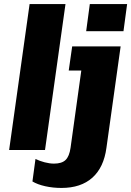

<svg xmlns="http://www.w3.org/2000/svg" viewBox="-20 -740 647 947"><path d="M283 187Q241 187 203 178.5Q165 170 140 155L155 44Q175 54 200 60.5Q225 67 246 67Q285 67 303.5 49Q322 31 328 -11L381 -392H319L336 -511H575L505 -11Q492 86 435.5 136.5Q379 187 283 187ZM25 0 126 -720H303L202 0ZM405 -586 423 -720H607L589 -586Z"/></svg>

Font: Chivo Mono Medium ExtraBold
Style: Italic
Weight: 800
Italic angle: -8.05°
Monospace: yes
Version: Version 1.008